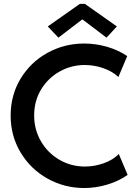

<svg xmlns="http://www.w3.org/2000/svg" viewBox="-20 -949 699 977"><path d="M34.2 -360.8Q34.2 -465.3 85 -549.1Q135.7 -632.8 221.7 -680.2Q307.6 -727.5 408.2 -727.5Q467.8 -727.5 524.9 -710.9Q582 -694.3 627.4 -663.6L582.5 -557.1Q552.7 -585.4 506.6 -601.8Q460.4 -618.2 410.2 -618.2Q343.8 -618.2 284.7 -585.7Q225.6 -553.2 189.7 -494.6Q153.8 -436 153.8 -361.8Q153.8 -289.1 188.7 -229.5Q223.6 -169.9 282.7 -135.7Q341.8 -101.6 412.1 -101.6Q461.4 -101.6 508.8 -118.7Q556.2 -135.7 584.5 -165.5L629.4 -59.1Q584.5 -27.3 526.1 -9.8Q467.8 7.8 409.2 7.8Q307.6 7.8 221.7 -40.3Q135.7 -88.4 85 -172.9Q34.2 -257.3 34.2 -360.8ZM223.1 -814.5 386.2 -929.2H412.1L574.7 -814.5L522 -757.3L400.4 -849.6H397.5L277.3 -757.3Z"/></svg>

Font: Reddit Sans SemiBold
Style: Regular
Weight: 600
Designer: Stephen Hutchings
Foundry: Reddit
Version: Version 1.013